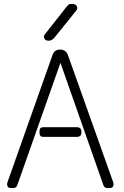

<svg xmlns="http://www.w3.org/2000/svg" viewBox="-20 -952 628 972"><path d="M246 -674Q255 -701 284.5 -701Q314 -701 324 -673L554 -27Q555 -24 555 -20Q555 0 535 0H523Q510 0 504 -13L286 -634L67 -13Q61 0 48 0H36Q16 0 16 -20Q16 -24 17 -27ZM199 -308H372Q380 -308 386 -302.5Q392 -297 392 -288V-279Q392 -270 386 -264.5Q380 -259 372 -259H199Q180 -259 180 -279V-288Q180 -308 199 -308ZM345 -932Q371 -932 371 -909Q371 -904 364 -896L257 -763Q243 -746 227.5 -746Q212 -746 207 -753.5Q202 -761 202 -766.5Q202 -772 207 -778L314 -914Q318 -918 319 -920Q320 -922 322.5 -924.5Q325 -927 326 -927.5Q327 -928 330 -930Q333 -932 335 -931.5Q337 -931 340 -931.5Q343 -932 345 -932Z"/></svg>

Font: Text Me One
Style: Regular
Weight: 400
Designer: Julia Petretta
Foundry: Julia Petretta
Version: Version 1.003